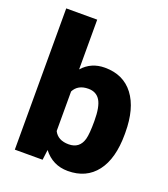

<svg xmlns="http://www.w3.org/2000/svg" viewBox="-139 -849 840 958"><g transform="rotate(20 281.5 -370.0)"><path d="M536.6 -259.8Q536.6 -129.9 482.9 -60.1Q429.2 9.8 331.5 9.8Q251 9.8 201.7 -54.2L194.8 0H47.4V-750H211.9V-485.8Q257.8 -538.1 330.6 -538.1Q429.2 -538.1 482.9 -467.3Q536.6 -396.5 536.6 -268.1ZM371.6 -270Q371.6 -346.2 351.3 -378.7Q331.1 -411.1 289.1 -411.1Q233.4 -411.1 211.9 -368.7V-158.7Q232.9 -116.7 290 -116.7Q348.1 -116.7 363.8 -173.3Q371.6 -201.2 371.6 -270Z"/></g></svg>

Font: Roboto
Style: Regular
Weight: 900
Designer: Google
Version: Version 2.001171; 2014